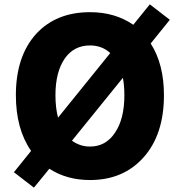

<svg xmlns="http://www.w3.org/2000/svg" viewBox="-20 -814 826 883"><path d="M311 -167Q348 -140 394 -140Q467 -140 509 -204Q552 -267 552 -376Q552 -422 545 -456ZM487 -570Q449 -605 394 -605Q320 -605 278 -545Q235 -483 235 -376Q235 -318 247 -273ZM673 -614Q734 -519 734 -376Q734 -195 640 -90Q547 14 394 14Q287 14 207 -38L136 49L44 -22L123 -120Q53 -221 53 -376Q53 -556 147 -659Q239 -758 394 -758Q509 -758 593 -700L669 -794L761 -723Z"/></svg>

Font: KaiGen Gothic KR Heavy
Style: Heavy
Weight: 900
Designer: Ryoko NISHIZUKA  (kana & ideographs); Paul D. Hunt (Latin, Greek & Cyrillic); Wenlong ZHANG  (bopomofo); Sandoll Communi
Foundry: Adobe Systems Incorporated
Version: Version 1.002 March 28, 2018